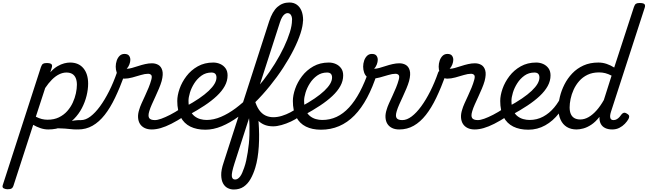

<svg xmlns="http://www.w3.org/2000/svg" viewBox="-152 -1020 5187 1538"><path d="M460 17Q439 17 416.5 14.5Q394 12 368 10Q342 8 309.5 7.5Q277 7 237 12L276 -20Q306 -28 336 -35Q366 -42 394 -47Q422 -52 445.5 -55Q469 -58 485 -58Q494 -58 496 -46.5Q498 -35 494 -20.5Q490 -6 481 5.5Q472 17 460 17ZM-92 496Q-108 496 -122 489Q-136 482 -130 463L176 -483Q183 -503 192.5 -509Q202 -515 221 -515Q252 -515 260.5 -505.5Q269 -496 262 -476L251 -441Q280 -473 308.5 -489.5Q337 -506 362.5 -512.5Q388 -519 409 -519Q478 -519 516 -473.5Q554 -428 554 -350Q554 -304 541.5 -253Q529 -202 504 -154Q479 -106 441 -67.5Q403 -29 351.5 -6Q300 17 235 17Q203 17 172 6.5Q141 -4 114 -20L-45 470Q-49 483 -59 489.5Q-69 496 -92 496ZM135 -85Q161 -72 183 -66.5Q205 -61 229 -61Q281 -61 320 -80Q359 -99 386.5 -130Q414 -161 431 -198Q448 -235 456 -272.5Q464 -310 464 -341Q464 -373 454.5 -395Q445 -417 426.5 -428Q408 -439 380 -439Q351 -439 321.5 -424.5Q292 -410 264 -382Q236 -354 210 -315Z M473 17Q454 17 448.5 5.5Q443 -6 448 -20.5Q453 -35 466 -46.5Q479 -58 498 -58Q534 -58 572.5 -87Q611 -116 649 -168Q687 -220 722 -289.5Q757 -359 785 -440Q789 -451 800 -453Q811 -455 823 -451Q835 -447 842 -438.5Q849 -430 845 -418Q808 -317 769.5 -236.5Q731 -156 686.5 -99.5Q642 -43 589.5 -13Q537 17 473 17Z M1064 17Q1030 17 1006 5Q982 -7 969 -28Q956 -49 954 -78Q952 -107 963 -141Q969 -163 982 -192Q995 -221 1010 -253Q1025 -285 1038.5 -318Q1052 -351 1060 -381Q1068 -410 1059 -419.5Q1050 -429 1034 -429Q1009 -429 976 -419Q943 -409 908.5 -399.5Q874 -390 844 -390Q821 -390 805.5 -404Q790 -418 782.5 -440Q775 -462 775 -486Q775 -511 783 -534.5Q791 -558 806.5 -573Q822 -588 845 -588Q871 -588 881.5 -574Q892 -560 892 -541Q892 -524 884.5 -504Q877 -484 863 -469Q880 -469 904 -475.5Q928 -482 955 -491Q982 -500 1010.5 -506.5Q1039 -513 1065 -513Q1094 -513 1116.5 -500Q1139 -487 1148 -456Q1157 -425 1143 -371Q1135 -343 1121.5 -311Q1108 -279 1093 -246.5Q1078 -214 1064.5 -184Q1051 -154 1044 -130Q1032 -91 1043 -74.5Q1054 -58 1089 -58Q1103 -58 1109 -46.5Q1115 -35 1112 -20.5Q1109 -6 1097 5.5Q1085 17 1064 17Z M1064 17Q1050 17 1044 5.5Q1038 -6 1041 -20.5Q1044 -35 1056 -46.5Q1068 -58 1089 -58Q1109 -58 1140 -69Q1171 -80 1211 -100.5Q1251 -121 1296 -151Q1308 -159 1318 -154Q1328 -149 1334 -136.5Q1340 -124 1338 -110.5Q1336 -97 1324 -89Q1267 -52 1220.5 -28.5Q1174 -5 1135.5 6Q1097 17 1064 17Z M1332 -165Q1395 -199 1442 -231Q1489 -263 1520 -292.5Q1551 -322 1566.5 -348.5Q1582 -375 1582 -399Q1582 -419 1572 -429Q1562 -439 1542 -439Q1497 -439 1462.5 -414.5Q1428 -390 1404.5 -353Q1381 -316 1369.5 -278Q1358 -240 1358 -213Q1358 -167 1371 -137Q1384 -107 1405.5 -90Q1427 -73 1452.5 -66Q1478 -59 1503 -59Q1517 -59 1522.5 -47Q1528 -35 1526.5 -20Q1525 -5 1516 7Q1507 19 1493 19Q1423 19 1372.5 -6Q1322 -31 1295 -82.5Q1268 -134 1268 -211Q1268 -256 1286.5 -309Q1305 -362 1341.5 -410Q1378 -458 1432 -488.5Q1486 -519 1556 -519Q1587 -519 1613 -507Q1639 -495 1655 -472.5Q1671 -450 1671 -416Q1671 -372 1648.5 -331Q1626 -290 1584.5 -251Q1543 -212 1485.5 -174Q1428 -136 1358 -98Z M1493 19Q1474 19 1466.5 7Q1459 -5 1460.5 -20Q1462 -35 1473 -47Q1484 -59 1503 -59Q1559 -59 1618 -84Q1677 -109 1736 -153Q1795 -197 1851 -254.5Q1907 -312 1957.5 -377Q2008 -442 2050 -510Q2092 -578 2122.5 -642.5Q2153 -707 2170 -762Q2187 -817 2187 -858Q2187 -873 2200.5 -880.5Q2214 -888 2231.5 -888Q2249 -888 2262 -880.5Q2275 -873 2275 -858Q2275 -814 2255.5 -753.5Q2236 -693 2200.5 -622.5Q2165 -552 2116.5 -477.5Q2068 -403 2010 -331.5Q1952 -260 1888.5 -197Q1825 -134 1757.5 -85Q1690 -36 1623.5 -8.5Q1557 19 1493 19Z M1720 498Q1695 498 1672 486.5Q1649 475 1635 449.5Q1621 424 1620 383Q1619 342 1639 283L2004 -849Q2030 -929 2070.5 -964.5Q2111 -1000 2166 -1000Q2201 -1000 2225.5 -982.5Q2250 -965 2263 -933.5Q2276 -902 2276 -858Q2276 -839 2263 -830Q2250 -821 2232.5 -821Q2215 -821 2201.5 -830Q2188 -839 2188 -858Q2188 -877 2183.5 -889.5Q2179 -902 2171 -908.5Q2163 -915 2151 -915Q2141 -915 2130 -907.5Q2119 -900 2109 -884Q2099 -868 2090 -840L1889 -216Q1900 -178 1908 -133Q1916 -88 1919.5 -40Q1923 8 1923.5 57Q1924 106 1921 153.5Q1918 201 1911 244Q1904 287 1893 323Q1878 373 1855.5 413Q1833 453 1800 475.5Q1767 498 1720 498ZM1731 418Q1743 418 1753 411.5Q1763 405 1772 393Q1781 381 1788.5 363.5Q1796 346 1804 323Q1814 295 1820.5 264.5Q1827 234 1832.5 200Q1838 166 1841.5 131Q1845 96 1846 61Q1847 26 1846.5 -8Q1846 -42 1843 -73L1726 290Q1702 365 1705 391.5Q1708 418 1731 418Z M2036 -8Q1993 -8 1961.5 -22.5Q1930 -37 1908.5 -62Q1887 -87 1872.5 -120.5Q1858 -154 1847 -193Q1841 -216 1850 -227Q1859 -238 1871.5 -236.5Q1884 -235 1888 -219Q1902 -170 1923.5 -139.5Q1945 -109 1974 -95Q2003 -81 2038 -81Q2071 -81 2106.5 -92Q2142 -103 2173 -119.5Q2204 -136 2222 -150Q2233 -159 2242 -153.5Q2251 -148 2255.5 -135Q2260 -122 2258 -108Q2256 -94 2245 -85Q2216 -64 2178.5 -46.5Q2141 -29 2103.5 -18.5Q2066 -8 2036 -8Z M2258 -165Q2321 -199 2368 -231Q2415 -263 2446 -292.5Q2477 -322 2492.5 -348.5Q2508 -375 2508 -399Q2508 -419 2498 -429Q2488 -439 2468 -439Q2423 -439 2388.5 -414.5Q2354 -390 2330.5 -353Q2307 -316 2295.5 -278Q2284 -240 2284 -213Q2284 -167 2297 -137Q2310 -107 2331.5 -90Q2353 -73 2378.5 -66Q2404 -59 2429 -59Q2443 -59 2448.5 -47Q2454 -35 2452.5 -20Q2451 -5 2442 7Q2433 19 2419 19Q2349 19 2298.5 -6Q2248 -31 2221 -82.5Q2194 -134 2194 -211Q2194 -256 2212.5 -309Q2231 -362 2267.5 -410Q2304 -458 2358 -488.5Q2412 -519 2482 -519Q2513 -519 2539 -507Q2565 -495 2581 -472.5Q2597 -450 2597 -416Q2597 -372 2574.5 -331Q2552 -290 2510.5 -251Q2469 -212 2411.5 -174Q2354 -136 2284 -98Z M2419 19Q2400 19 2392.5 7Q2385 -5 2386.5 -20Q2388 -35 2399 -47Q2410 -59 2429 -59Q2491 -59 2544.5 -84Q2598 -109 2644.5 -159.5Q2691 -210 2730.5 -284.5Q2770 -359 2804 -458Q2807 -466 2818.5 -468Q2830 -470 2843.5 -466.5Q2857 -463 2865.5 -455Q2874 -447 2870 -435Q2834 -322 2788.5 -237Q2743 -152 2687 -95Q2631 -38 2564 -9.5Q2497 19 2419 19Z M3046 17Q3012 17 2988 5Q2964 -7 2951 -28Q2938 -49 2936 -78Q2934 -107 2945 -141Q2951 -163 2964 -192Q2977 -221 2992 -253Q3007 -285 3020.5 -318Q3034 -351 3042 -381Q3050 -410 3041 -419.5Q3032 -429 3016 -429Q2991 -429 2958 -419Q2925 -409 2890.5 -399.5Q2856 -390 2826 -390Q2803 -390 2787.5 -404Q2772 -418 2764.5 -440Q2757 -462 2757 -486Q2757 -511 2765 -534.5Q2773 -558 2788.5 -573Q2804 -588 2827 -588Q2853 -588 2863.5 -574Q2874 -560 2874 -541Q2874 -524 2866.5 -504Q2859 -484 2845 -469Q2862 -469 2886 -475.5Q2910 -482 2937 -491Q2964 -500 2992.5 -506.5Q3021 -513 3047 -513Q3076 -513 3098.5 -500Q3121 -487 3130 -456Q3139 -425 3125 -371Q3117 -343 3103.5 -311Q3090 -279 3075 -246.5Q3060 -214 3046.5 -184Q3033 -154 3026 -130Q3014 -91 3025 -74.5Q3036 -58 3071 -58Q3085 -58 3091 -46.5Q3097 -35 3094 -20.5Q3091 -6 3079 5.5Q3067 17 3046 17Z M3046 17Q3027 17 3021.5 5.5Q3016 -6 3021 -20.5Q3026 -35 3039 -46.5Q3052 -58 3071 -58Q3107 -58 3145.5 -87Q3184 -116 3222 -168Q3260 -220 3295 -289.5Q3330 -359 3358 -440Q3362 -451 3373 -453Q3384 -455 3396 -451Q3408 -447 3415 -438.5Q3422 -430 3418 -418Q3381 -317 3342.5 -236.5Q3304 -156 3259.5 -99.5Q3215 -43 3162.5 -13Q3110 17 3046 17Z M3651 17Q3617 17 3593 5Q3569 -7 3556 -28Q3543 -49 3541 -78Q3539 -107 3550 -141Q3556 -163 3569 -192Q3582 -221 3597 -253Q3612 -285 3625.5 -318Q3639 -351 3647 -381Q3655 -410 3646 -419.5Q3637 -429 3621 -429Q3596 -429 3563 -419Q3530 -409 3495.5 -399.5Q3461 -390 3431 -390Q3408 -390 3392.5 -404Q3377 -418 3369.5 -440Q3362 -462 3362 -486Q3362 -511 3370 -534.5Q3378 -558 3393.5 -573Q3409 -588 3432 -588Q3458 -588 3468.5 -574Q3479 -560 3479 -541Q3479 -524 3471.5 -504Q3464 -484 3450 -469Q3467 -469 3491 -475.5Q3515 -482 3542 -491Q3569 -500 3597.5 -506.5Q3626 -513 3652 -513Q3681 -513 3703.5 -500Q3726 -487 3735 -456Q3744 -425 3730 -371Q3722 -343 3708.5 -311Q3695 -279 3680 -246.5Q3665 -214 3651.5 -184Q3638 -154 3631 -130Q3619 -91 3630 -74.5Q3641 -58 3676 -58Q3690 -58 3696 -46.5Q3702 -35 3699 -20.5Q3696 -6 3684 5.5Q3672 17 3651 17Z M3651 17Q3637 17 3631 5.5Q3625 -6 3628 -20.5Q3631 -35 3643 -46.5Q3655 -58 3676 -58Q3696 -58 3727 -69Q3758 -80 3798 -100.5Q3838 -121 3883 -151Q3895 -159 3905 -154Q3915 -149 3921 -136.5Q3927 -124 3925 -110.5Q3923 -97 3911 -89Q3854 -52 3807.5 -28.5Q3761 -5 3722.5 6Q3684 17 3651 17Z M3919 -165Q3982 -199 4029 -231Q4076 -263 4107 -292.5Q4138 -322 4153.5 -348.5Q4169 -375 4169 -399Q4169 -419 4159 -429Q4149 -439 4129 -439Q4084 -439 4049.5 -414.5Q4015 -390 3991.5 -353Q3968 -316 3956.5 -278Q3945 -240 3945 -213Q3945 -167 3958 -137Q3971 -107 3992.5 -90Q4014 -73 4039.5 -66Q4065 -59 4090 -59Q4104 -59 4109.5 -47Q4115 -35 4113.5 -20Q4112 -5 4103 7Q4094 19 4080 19Q4010 19 3959.5 -6Q3909 -31 3882 -82.5Q3855 -134 3855 -211Q3855 -256 3873.5 -309Q3892 -362 3928.5 -410Q3965 -458 4019 -488.5Q4073 -519 4143 -519Q4174 -519 4200 -507Q4226 -495 4242 -472.5Q4258 -450 4258 -416Q4258 -372 4235.5 -331Q4213 -290 4171.5 -251Q4130 -212 4072.5 -174Q4015 -136 3945 -98Z M4080 19Q4066 19 4060.5 7Q4055 -5 4056.5 -20Q4058 -35 4067 -47Q4076 -59 4090 -59Q4149 -59 4198.5 -85.5Q4248 -112 4287.5 -159Q4327 -206 4352 -265Q4356 -273 4370 -274Q4384 -275 4395 -269.5Q4406 -264 4402 -254Q4373 -174 4325.5 -112.5Q4278 -51 4215.5 -16Q4153 19 4080 19Z M4467 17Q4421 17 4388.5 -3Q4356 -23 4338.5 -61Q4321 -99 4321 -151Q4321 -195 4333 -245Q4345 -295 4369.5 -343.5Q4394 -392 4432 -432Q4470 -472 4522 -495.5Q4574 -519 4641 -519Q4676 -519 4708 -508Q4740 -497 4768 -479L4926 -964Q4933 -984 4942.5 -990Q4952 -996 4971 -996Q5002 -996 5010.5 -986.5Q5019 -977 5012 -957L4742 -124Q4732 -92 4737 -75Q4742 -58 4762 -58Q4777 -58 4789.5 -65.5Q4802 -73 4811.5 -84Q4821 -95 4827 -104Q4833 -112 4843.5 -116Q4854 -120 4871 -109Q4888 -99 4888 -88Q4888 -77 4882 -66Q4872 -48 4853.5 -28.5Q4835 -9 4809.5 4Q4784 17 4752 17Q4719 17 4695.5 5.5Q4672 -6 4660.5 -28Q4649 -50 4650 -81Q4650 -83 4650 -83Q4650 -83 4650 -84Q4618 -43 4584.5 -21Q4551 1 4520.5 9Q4490 17 4467 17ZM4411 -160Q4411 -128 4420.5 -106.5Q4430 -85 4449 -74Q4468 -63 4496 -63Q4530 -63 4563 -82Q4596 -101 4627 -136Q4658 -171 4685 -219L4747 -414Q4720 -428 4696.5 -434Q4673 -440 4647 -440Q4594 -440 4554.5 -421Q4515 -402 4487.5 -370.5Q4460 -339 4443 -301.5Q4426 -264 4418.5 -227Q4411 -190 4411 -160Z"/></svg>

Font: Playwrite IE
Style: Regular
Weight: 400
Designer: Veronika Burian, José Scaglione
Foundry: TypeTogether
Version: Version 1.002